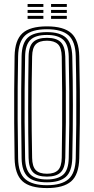

<svg xmlns="http://www.w3.org/2000/svg" viewBox="-20 -940 474 967"><path d="M216.5 7.2Q130.5 7.2 92.8 -27.6Q55 -62.5 53.5 -142.8Q52 -240.2 51.5 -321.2Q51 -402.2 51.5 -482.4Q52 -562.5 53.5 -657.2Q55 -737.5 92.9 -772.4Q130.8 -807.2 216.5 -807.2Q300.5 -807.2 338.9 -772.9Q377.2 -738.5 379.2 -657.5Q381.2 -570.5 382 -489.5Q382.8 -408.5 382.1 -324.1Q381.5 -239.8 379.2 -142.5Q377.2 -60 338.1 -26.4Q299 7.2 216.5 7.2ZM216.5 -7.2Q290 -7.2 325 -37.8Q360 -68.2 361.5 -143Q363.5 -232.8 364.1 -313.6Q364.8 -394.5 364.2 -477.5Q363.8 -560.5 361.5 -656.8Q360 -731 325.5 -761.9Q291 -792.8 216.5 -792.8Q139.5 -792.8 106 -760.9Q72.5 -729 71.2 -656.8Q69.8 -577.5 69.1 -501.4Q68.5 -425.2 68.9 -339.1Q69.2 -253 71.2 -143Q72.2 -67.5 107.9 -37.4Q143.5 -7.2 216.5 -7.2ZM216.5 -21.8Q149.5 -21.8 119.8 -49.9Q90 -78 88.8 -143Q87.2 -240.2 86.8 -321.1Q86.2 -402 86.8 -482.1Q87.2 -562.2 88.8 -656.8Q90 -722 119.6 -750.1Q149.2 -778.2 216.5 -778.2Q281.5 -778.2 311.8 -750.6Q342 -723 344 -656.5Q347 -534 347.1 -410.4Q347.2 -286.8 344 -143.5Q342.2 -76 311.2 -48.9Q280.2 -21.8 216.5 -21.8ZM216.5 -36.2Q270 -36.2 297.5 -59.6Q325 -83 326.2 -144Q328.2 -232 328.9 -314.4Q329.5 -396.8 328.9 -480.4Q328.2 -564 326.2 -656Q324.8 -716 298.1 -740Q271.5 -764 216.5 -764Q158.8 -764 133.1 -738.9Q107.5 -713.8 106.5 -656.5Q104.8 -570.2 104.1 -489.6Q103.5 -409 104 -324.8Q104.5 -240.5 106.5 -143.5Q107.5 -86.2 133 -61.2Q158.5 -36.2 216.5 -36.2ZM216.5 -50.5Q168 -50.5 146.5 -72.4Q125 -94.2 124 -144.5Q119.5 -394 124 -656Q125 -708 147.8 -728.8Q170.5 -749.5 216.5 -749.5Q263.5 -749.5 285.5 -728.2Q307.5 -707 308.8 -655.8Q310.8 -571.8 311.5 -491.2Q312.2 -410.8 311.6 -326.1Q311 -241.5 308.8 -145Q307.5 -93 285.4 -71.8Q263.2 -50.5 216.5 -50.5ZM216.5 -65Q254 -65 272.1 -83Q290.2 -101 291 -145.8Q292.5 -229.5 293 -309.6Q293.5 -389.8 293.1 -473.9Q292.8 -558 291 -654Q290.2 -700.2 271.5 -717.6Q252.8 -735 216.5 -735Q178.5 -735 160.5 -717.1Q142.5 -699.2 141.8 -655.5Q139.2 -532.5 139.1 -410.6Q139 -288.8 141.8 -144.5Q142.5 -102 160 -83.5Q177.5 -65 216.5 -65ZM237.2 -905V-920H316.5V-905ZM119 -905V-920H198.5V-905ZM119 -875V-890H198.5V-875ZM237.2 -875V-890H316.5V-875ZM119 -845V-860H198.5V-845ZM237.2 -845V-860H316.5V-845Z"/></svg>

Font: Big Shoulders Inline Text Medium
Style: Regular
Weight: 500
Designer: Patric King
Foundry: XO Type Co
Version: Version 1.000